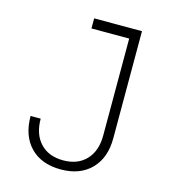

<svg xmlns="http://www.w3.org/2000/svg" viewBox="-110 -820 820 919"><g transform="rotate(15 300.0 -360.0)"><path d="M70 -200H120Q120 -123 161.5 -79Q203 -35 275 -35Q347 -35 388.5 -79Q430 -123 430 -199V-680H243V-730H480V-199Q480 -102 425 -46Q370 10 275 10Q179 10 124.5 -46Q70 -102 70 -200Z"/></g></svg>

Font: JetBrains Mono Extra Light
Style: Regular
Weight: 200
Monospace: yes
Designer: Philipp Nurullin, Konstantin Bulenkov
Foundry: JetBrains
Version: 2.002